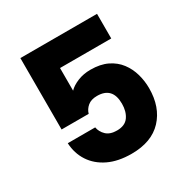

<svg xmlns="http://www.w3.org/2000/svg" viewBox="-167 -872 983 1013"><g transform="rotate(-30 325.0 -365.5)"><path d="M559 -731V-581H247V-443Q267 -464 302.5 -478.5Q338 -493 381 -493Q441 -493 483 -472.5Q525 -452 551 -417.5Q577 -383 589 -340.5Q601 -298 601 -254Q601 -139 536 -69.5Q471 0 349 0Q267 0 209 -28Q151 -56 119 -105Q87 -154 84 -217H251Q256 -188 278.5 -166.5Q301 -145 343 -145Q392 -145 414 -176Q436 -207 436 -255Q436 -356 342 -356Q306 -356 285 -338.5Q264 -321 257 -296H92V-731Z"/></g></svg>

Font: Poppins
Style: Bold
Weight: 700
Designer: Ninad Kale (Devanagari), Jonny Pinhorn (Latin)
Version: Version 5.002